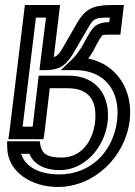

<svg xmlns="http://www.w3.org/2000/svg" viewBox="-20 -529 538 764"><path d="M331 -296C341 -309 350 -323 357 -338C373 -369 383 -384 387 -388C390 -390 393 -391 410 -391H434H459L462 -416L470 -484L473 -509H448H431C361 -509 325 -500 292 -446L291 -445L234 -346C222 -324 213 -313 205 -307C202 -305 198 -303 194 -302L216 -484L219 -509H194H104H79L76 -484L17 0L13 25H38H128H153L157 0L178 -178H248C334 -178 368 -130 358 -41C347 41 299 98 224 98C170 98 148 84 141 50L138 33H119H37H8L9 62C12 156 106 215 210 215C355 215 478 96 496 -49C511 -172 443 -274 331 -296ZM279 -250C396 -250 460 -168 446 -49C430 77 339 165 216 165C138 165 81 136 64 83H97C114 125 158 148 218 148C318 148 395 57 408 -41C421 -149 363 -228 254 -228H159H134L131 -203L110 -25H70L123 -459H163L140 -275L137 -250H162C189 -250 214 -256 231 -268C246 -279 263 -300 277 -326L334 -424C353 -456 360 -459 417 -459L415 -441C392 -441 369 -435 356 -423C345 -413 330 -389 313 -356C299 -330 284 -310 266 -292L222 -250H279Z"/></svg>

Font: Gamestation Display Outline
Style: Italic
Weight: 400
Designer: Jonas Hecksher
Foundry: Jonas Hecksher, Playtypeª, e-types AS
Version: Version 1.003